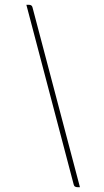

<svg xmlns="http://www.w3.org/2000/svg" viewBox="-20 -741 433 801"><path d="M90 -721H100.5Q113 -721 115.5 -710.5L313.5 40H304Q298.5 40 293.8 37.8Q289 35.5 287.5 29Z"/></svg>

Font: Lato ExtraLight
Style: Italic
Weight: 275
Italic angle: -7°
Designer: Lukasz Dziedzic with Adam Twardoch and Botio Nikoltchev
Foundry: tyPoland Lukasz Dziedzic
Version: Version 2.015; 2015-08-06; http://www.latofonts.com/